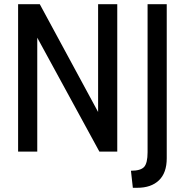

<svg xmlns="http://www.w3.org/2000/svg" viewBox="-20 -720 886 912"><path d="M66 -700H169L446 -188V-700H537V0H452L157 -541V0H66ZM602 91Q648 91 664.5 73Q681 55 681 3V-700H772V32Q772 101 735 136.5Q698 172 632 172H611Z"/></svg>

Font: Cabin Condensed
Style: Regular
Weight: 400
Width: 3
Designer: Pablo Impallari
Foundry: Pablo Impallari. http://www.impallari.com Igino Marini. http://www.ikern.com
Version: Version 2.200